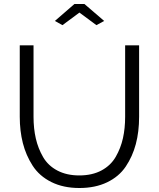

<svg xmlns="http://www.w3.org/2000/svg" viewBox="-20 -937 795 962"><path d="M293 -811 255 -832 353 -917H403L502 -832L463 -811L378 -874ZM377 -58Q442 -58 488.5 -83Q535 -108 560 -151.5Q585 -195 596 -244.5Q607 -294 607 -352V-710H677V-352Q677 -277 660.5 -215Q644 -153 610 -102.5Q576 -52 516.5 -23.5Q457 5 378 5Q297 5 237 -25Q177 -55 143.5 -107Q110 -159 94.5 -220Q79 -281 79 -352V-710H148V-352Q148 -293 159.5 -243Q171 -193 196 -150Q221 -107 267.5 -82.5Q314 -58 377 -58Z"/></svg>

Font: Raleway
Style: Regular
Weight: 400
Designer: Matt McInerney, Pablo Impallari, Rodrigo Fuenzalida
Foundry: Matt McInerney, Pablo Impallari, Rodrigo Fuenzalida
Version: Version 1.000;PS 001.001;hotconv 1.0.56; ttfautohint (v1.5)